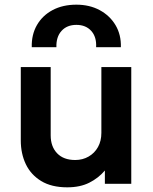

<svg xmlns="http://www.w3.org/2000/svg" viewBox="-20 -787 656 822"><path d="M268 15Q200.5 15 156.2 -12Q112 -39 90.5 -84.2Q69 -129.5 69 -185.5V-500H197V-207.5Q197 -159.5 224.5 -130.8Q252 -102 302 -102Q334 -102 359.5 -116.8Q385 -131.5 399.5 -157.5Q414 -183.5 414 -218V-500H542V0H429V-57Q401.5 -24.5 362.2 -4.8Q323 15 268 15ZM116 -585Q114.5 -638.5 138.2 -679.8Q162 -721 205.5 -744Q249 -767 307 -767Q363.5 -767 407 -743.5Q450.5 -720 474.8 -679Q499 -638 497.5 -585H391.5Q394 -628.5 370.8 -654.5Q347.5 -680.5 307 -680.5Q266.5 -680.5 243.2 -654.5Q220 -628.5 221.5 -585Z"/></svg>

Font: Geologica Roman Medium
Style: Regular
Weight: 500
Designer: Sindre Bremnes, Frode Helland
Foundry: Monokrom Skriftforlag AS
Version: Version 1.010;gftools[0.9.28]